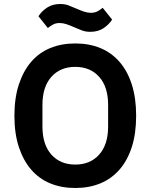

<svg xmlns="http://www.w3.org/2000/svg" viewBox="-20 -927 752 959"><path d="M356 12Q287 12 231 -11Q175 -34 135.5 -80Q96 -126 74 -193Q52 -260 52 -349Q52 -437 74 -504.5Q96 -572 135.5 -618Q175 -664 231 -687Q287 -710 356 -710Q425 -710 481 -687Q537 -664 577 -618Q617 -572 638.5 -504.5Q660 -437 660 -349Q660 -260 638.5 -193Q617 -126 577 -80Q537 -34 481 -11Q425 12 356 12ZM356 -105Q431 -105 475.5 -155Q520 -205 520 -295V-403Q520 -493 475.5 -543Q431 -593 356 -593Q281 -593 236.5 -543Q192 -493 192 -403V-295Q192 -205 236.5 -155Q281 -105 356 -105ZM431 -768Q408 -768 389.5 -775Q371 -782 353 -790Q330 -800 312.5 -806Q295 -812 278 -812Q261 -812 248 -806Q235 -800 219 -787L172 -846Q189 -872 216 -889.5Q243 -907 281 -907Q304 -907 322.5 -900Q341 -893 359 -885Q382 -875 399.5 -869Q417 -863 434 -863Q451 -863 464 -869Q477 -875 493 -888L540 -829Q523 -803 496 -785.5Q469 -768 431 -768Z"/></svg>

Font: IBM Plex Sans Hebrew SemiBold
Style: Regular
Weight: 600
Designer: Mike Abbink, Paul van der Laan, Pieter van Rosmalen, Yanek Iontef
Foundry: Bold Monday
Version: Version 1.2